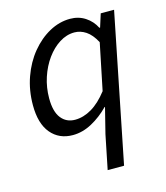

<svg xmlns="http://www.w3.org/2000/svg" viewBox="-106 -580 747 866"><g transform="rotate(-15 267.0 -146.5)"><path d="M289.4 205.1 321.7 45.7 351.6 -73.4H349.6Q312.8 -35.6 268.8 -11.8Q224.9 12 179.4 12Q115.3 12 77.3 -33.5Q39.4 -78.9 39.4 -164.4Q39.4 -234.2 61.1 -294.9Q82.7 -355.6 120.2 -401.2Q157.7 -446.7 204.6 -472.4Q251.5 -498.1 301.6 -498.1Q341.2 -498.1 371.9 -478.1Q402.7 -458.1 419.5 -424.7H422.8L442.2 -486.1H504.5L366 205.1ZM207.1 -52.3Q246.1 -52.3 284.8 -75.1Q323.4 -97.9 359.6 -144.8L404.2 -361.7Q383.2 -400.7 357.9 -417.2Q332.6 -433.8 304.7 -433.8Q268.2 -433.8 234.6 -412.6Q201 -391.3 174.9 -355.2Q148.8 -319.2 133.5 -272.8Q118.2 -226.4 118.2 -175.6Q118.2 -113.2 142.4 -82.7Q166.5 -52.3 207.1 -52.3Z"/></g></svg>

Font: Source Sans 3 VF
Style: Italic
Weight: 200
Italic angle: -11°
Designer: Paul D. Hunt
Foundry: Adobe Systems Incorporated
Version: Version 3.042;hotconv 1.0.118;makeotfexe 2.5.65603